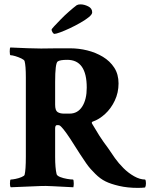

<svg xmlns="http://www.w3.org/2000/svg" viewBox="-20 -870 706 896"><path d="M623 6.8Q575.2 6.8 535.6 -2.4Q496.1 -11.7 472.7 -23.4Q448.2 -35.2 424.8 -58.6Q413.1 -70.3 403.3 -81.1Q393.6 -91.8 382.3 -107.9Q371.1 -124 353.5 -150.9Q335.9 -177.7 307.6 -222.7Q269.5 -280.3 256.8 -285.2Q254.9 -286.1 246.1 -286.1Q237.3 -286.1 237.3 -270.5V-137.7Q237.3 -85.9 244.1 -57.6Q246.1 -49.8 260.7 -43.9Q275.4 -38.1 293 -35.2Q310.5 -32.2 320.3 -32.2Q324.2 -32.2 324.2 -13.7Q324.2 -3.9 322.3 3.9Q263.7 1 226.6 -1Q189.5 -2.9 172.9 -2L30.3 3.9Q26.4 0 26.4 -12.7Q26.4 -32.2 30.3 -32.2Q38.1 -32.2 52.7 -35.2Q67.4 -38.1 80.1 -43.5Q92.8 -48.8 94.7 -53.7Q100.6 -76.2 100.6 -139.6V-508.8Q100.6 -563.5 94.7 -585Q92.8 -590.8 79.6 -597.2Q66.4 -603.5 51.8 -607.9Q37.1 -612.3 29.3 -612.3Q25.4 -612.3 25.4 -629.9Q25.4 -645.5 28.3 -648.4Q73.2 -646.5 108.9 -645Q144.5 -643.6 171.9 -643.6Q218.8 -644.5 245.1 -644.5Q271.5 -644.5 285.2 -644.5Q298.8 -644.5 308.6 -644.5Q347.7 -644.5 387.2 -634.8Q426.8 -625 460 -605Q493.2 -585 513.2 -554.2Q533.2 -523.4 533.2 -480.5Q533.2 -437.5 515.6 -400.4Q498 -363.3 470.2 -337.9Q442.4 -312.5 413.1 -302.7Q405.3 -299.8 410.2 -292Q431.6 -255.9 443.4 -237.3Q455.1 -218.8 463.4 -207.5Q471.7 -196.3 483.4 -180.2Q495.1 -164.1 516.6 -131.8Q533.2 -108.4 556.2 -85.4Q579.1 -62.5 606 -47.4Q632.8 -32.2 657.2 -32.2Q661.1 -28.3 661.1 -14.6Q661.1 -2.9 657.2 4.9Q650.4 5.9 642.1 6.3Q633.8 6.8 623 6.8ZM278.3 -339.8H304.7Q342.8 -339.8 363.8 -373Q384.8 -406.2 384.8 -460.9Q384.8 -590.8 293.9 -590.8Q259.8 -590.8 249 -583Q237.3 -574.2 237.3 -487.3V-381.8Q237.3 -354.5 248.5 -347.2Q259.8 -339.8 278.3 -339.8ZM234.4 -711.9Q229.5 -711.9 225.1 -719.2Q220.7 -726.6 220.7 -731.4Q220.7 -734.4 232.9 -747.6Q245.1 -760.7 263.2 -779.3Q281.2 -797.9 301.8 -815.9Q322.3 -834 337.9 -845.7Q344.7 -849.6 355.5 -849.6Q373 -849.6 391.6 -840.3Q410.2 -831.1 410.2 -812.5Q410.2 -802.7 394.5 -790Q378.9 -777.3 355 -763.7Q331.1 -750 306.2 -738.3Q281.2 -726.6 261.2 -719.2Q241.2 -711.9 234.4 -711.9Z"/></svg>

Font: Crimson Text
Style: Bold
Weight: 700
Designer: Sebastian Kosch
Foundry: Sebastian Kosch
Version: Version 1.100